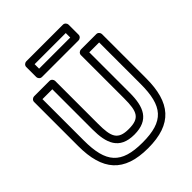

<svg xmlns="http://www.w3.org/2000/svg" viewBox="-255 -1032 1212 1212"><g transform="rotate(-45 351.0 -426.0)"><path d="M350 -82C482.1 -82 516 -164.4 516 -290V-651H604V-282C604 -83.7 542.4 -10 351 -10C160.8 -10 98 -84 98 -282V-651H186V-292C186 -171.2 215.9 -82 350 -82ZM350 -132C252.8 -132 236 -176.1 236 -292V-676C236 -686.7 226.1 -701 211 -701H73C62.3 -701 48 -691.1 48 -676V-282C48 -65.6 135.6 40 351 40C567.7 40 654 -65.5 654 -282V-676C654 -686.7 644.1 -701 629 -701H491C480.3 -701 466 -691.1 466 -676V-290C466 -171.4 447.6 -132 350 -132ZM219 -802V-842H497V-802ZM169 -777C169 -766.3 178.9 -752 194 -752H522C532.7 -752 547 -761.9 547 -777V-867C547 -877.7 537.1 -892 522 -892H194C183.3 -892 169 -882.1 169 -867Z"/></g></svg>

Font: Fog Sans
Style: Outline
Weight: 700
Foundry: Intel Corporation
Version: Version 1.00